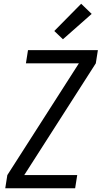

<svg xmlns="http://www.w3.org/2000/svg" viewBox="-20 -1002 541 1022"><path d="M8 0 19 -70 400 -665H118L129 -735H501L490 -665L109 -70H391L380 0ZM315 -793 269 -837 412 -982 468 -928Z"/></svg>

Font: Iosevka Term Oblique
Style: Regular
Weight: 400
Italic angle: -9°
Monospace: yes
Designer: Belleve Invis
Foundry: Belleve Invis
Version: Version 31.4.0